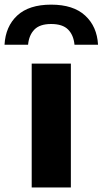

<svg xmlns="http://www.w3.org/2000/svg" viewBox="-70 -828 453 848"><path d="M70 0V-547H243V0ZM-50 -630.5Q-45.5 -711.5 6.2 -759.5Q58 -807.5 156 -807.5Q254 -807.5 306.2 -759.2Q358.5 -711 363 -630.5H259Q255 -673 230.8 -697.5Q206.5 -722 156 -722Q106 -722 82 -697.5Q58 -673 54 -630.5Z"/></svg>

Font: Encode Sans Expanded Expanded
Style: Bold
Weight: 700
Width: 7
Designer: Multiple Designers
Foundry: Impallari Type
Version: Version 3.000; ttfautohint (v1.8.3) -l 8 -r 50 -G 200 -x 14 